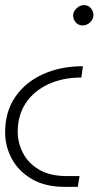

<svg xmlns="http://www.w3.org/2000/svg" viewBox="-23 -538 434 748"><path d="M229 190Q153 190 101 159.5Q49 129 23 80.5Q-3 32 -3 -22Q-3 -103 36.5 -160.5Q76 -218 144.5 -249Q213 -280 300 -280L294 -236Q222 -236 165.5 -210Q109 -184 77.5 -136.5Q46 -89 46 -25Q46 18 66.5 58Q87 98 129.5 123Q172 148 238 148H287L280 190ZM304 -518Q322 -518 331.5 -505.5Q341 -493 341 -480Q341 -468 334.5 -458.5Q328 -449 318.5 -444Q309 -439 299 -439Q282 -439 272 -451Q262 -463 262 -477Q262 -488 268 -497Q274 -506 283.5 -512Q293 -518 304 -518Z"/></svg>

Font: MuseoModerno Thin ExtraLight
Style: Italic
Weight: 250
Italic angle: -9°
Version: Version 1.003